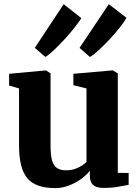

<svg xmlns="http://www.w3.org/2000/svg" viewBox="-20 -908 679 938"><path d="M485.5 10Q450.5 10 434.8 -4.5Q419 -19 419 -48V-74Q403.5 -53.5 376.8 -34Q350 -14.5 317 -1.8Q284 11 249.5 11Q154 11 113.5 -37.2Q73 -85.5 73 -197.5V-476L24.5 -490V-547.5L203 -564H205L227 -549.5V-195.5Q227 -151.5 234 -125.5Q241 -99.5 257.5 -87.8Q274 -76 303 -76Q327.5 -76 346.5 -82.8Q365.5 -89.5 379.8 -98.8Q394 -108 402.5 -116.5V-476L338.5 -491.5V-547.5L527.5 -564H531.5L555.5 -549.5V-63.5L608.5 -63V-5Q590 -1.5 558.2 4.2Q526.5 10 485.5 10ZM419 -630 368.5 -674 511.5 -887.5 598 -821Q588 -802.5 566 -774.5Q544 -746.5 516.5 -717Q489 -687.5 463.2 -663.8Q437.5 -640 420 -630ZM201.5 -630 150 -674 291 -887.5 377.5 -819.5Q365.5 -800 343.2 -772Q321 -744 294.5 -715.2Q268 -686.5 243.5 -663.2Q219 -640 202 -630Z"/></svg>

Font: Merriweather 28pt ExtraBold
Style: Regular
Weight: 800
Version: Version 2.100